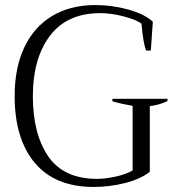

<svg xmlns="http://www.w3.org/2000/svg" viewBox="-20 -730 694 760"><path d="M38 -350Q38 -461 76 -542Q114 -623 186 -666.5Q258 -710 358 -710Q424 -710 488.5 -692Q553 -674 585 -644L577 -530H558Q547 -559 540 -636Q520 -652 470 -665Q420 -678 377 -678Q245 -678 177.5 -588Q110 -498 110 -350Q110 -200 171 -111Q232 -22 365 -22Q395 -22 435.5 -30.5Q476 -39 505 -55V-311Q458 -319 425 -329V-339H643V-330Q610 -314 573 -310V-50Q536 -21 475 -5.5Q414 10 351 10Q198 10 118 -85Q38 -180 38 -350Z"/></svg>

Font: Trirong Light
Style: Regular
Weight: 300
Designer: Katatrad Team
Foundry: CadsonDemak
Version: Version 1.001